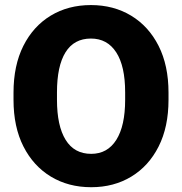

<svg xmlns="http://www.w3.org/2000/svg" viewBox="-20 -741 730 770"><path d="M655.8 -369.6V-340.8Q655.8 -231.9 616.2 -153.6Q576.7 -75.2 506.6 -32.7Q436.5 9.8 345.7 9.8Q254.4 9.8 184.1 -32.7Q113.8 -75.2 74 -153.6Q34.2 -231.9 34.2 -340.8V-369.6Q34.2 -478.5 73.7 -557.1Q113.3 -635.7 183.3 -678.2Q253.4 -720.7 344.7 -720.7Q435.5 -720.7 505.9 -678.2Q576.2 -635.7 616 -557.1Q655.8 -478.5 655.8 -369.6ZM481.9 -340.8V-370.6Q481.9 -476.1 446 -531.2Q410.2 -586.4 344.7 -586.4Q276.9 -586.4 242.7 -531.2Q208.5 -476.1 208.5 -370.6V-340.8Q208.5 -236.3 243.2 -180.2Q277.8 -124 345.7 -124Q411.1 -124 446.5 -180.2Q481.9 -236.3 481.9 -340.8Z"/></svg>

Font: Vazirmatn RD Black
Style: Regular
Weight: 900
Designer: Saber Rastikerdar
Foundry: Saber Rastikerdar
Version: Version 32.102